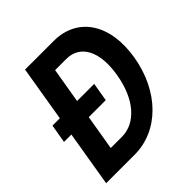

<svg xmlns="http://www.w3.org/2000/svg" viewBox="-188 -838 976 976"><g transform="rotate(-45 300.0 -350.0)"><path d="M23 0H228C400 0 541 -142 576 -350C611 -558 517 -700 345 -700H140L90 -400H37L20 -300H73ZM166 -110 198 -300H320L337 -400H214L246 -590H326C427 -590 476 -497 451 -350C427 -203 347 -110 246 -110Z"/></g></svg>

Font: CommitMono
Style: Bold Italic
Weight: 700
Monospace: yes
Designer: Eigil Nikolajsen
Foundry: Eigil Nikolajsen
Version: Version 1.143